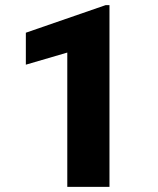

<svg xmlns="http://www.w3.org/2000/svg" viewBox="-20 -731 619 751"><path d="M408.2 0H243.2V-525.4L81.1 -478V-603L393.1 -710.9H408.2Z"/></svg>

Font: Roboto
Style: Regular
Weight: 900
Designer: Google
Version: Version 2.001171; 2014